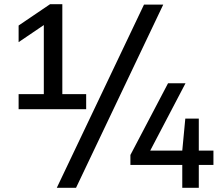

<svg xmlns="http://www.w3.org/2000/svg" viewBox="-20 -830 1052 918"><path d="M189.5 -321V-757L219.5 -730.5L69 -628.5V-708L219.5 -810H278V-321ZM69 -308V-380H392V-308ZM251.5 68 668.5 -808H760.5L343.5 68ZM603.5 -41.5V-89L783.5 -432H867L687 -88.5L678.5 -110H1000.5V-41.5ZM851.5 68V-110L866 -263H930.5V68Z"/></svg>

Font: Encode Sans SC SemiExpanded Medium
Style: Regular
Weight: 500
Width: 6
Designer: Multiple Designers
Foundry: Impallari Type
Version: Version 3.002